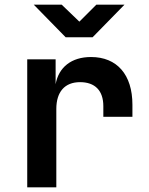

<svg xmlns="http://www.w3.org/2000/svg" viewBox="-20 -805 640 825"><path d="M262 -645H378L515 -785H394L321 -712L245 -785H125ZM97 0H222V-337C222 -410 258 -452 324 -452C388 -452 424 -416 424 -349V-303H549V-355C549 -484 483 -560 371 -560C287 -560 232 -516 219 -443V-550H97Z"/></svg>

Font: JetBrains Mono
Style: Bold
Weight: 558
Monospace: yes
Designer: Philipp Nurullin, Konstantin Bulenkov
Foundry: JetBrains
Version: Version 2.305